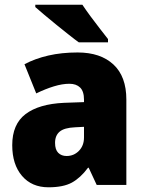

<svg xmlns="http://www.w3.org/2000/svg" viewBox="-20 -786 616 816"><path d="M310 -563Q407 -563 462 -512Q517 -461 517 -363V0H391L357 -73H354Q322 -30 285.5 -10Q249 10 186 10Q115 10 73.5 -38.5Q32 -87 32 -169Q32 -258 88.5 -301Q145 -344 252 -349L337 -352V-362Q337 -398 320.5 -414Q304 -430 275 -430Q245 -430 209 -419Q173 -408 134 -389L84 -513Q129 -537 185.5 -550Q242 -563 310 -563ZM299 -245Q253 -243 233.5 -226.5Q214 -210 214 -179Q214 -150 227.5 -136.5Q241 -123 263 -123Q294 -123 315.5 -145Q337 -167 337 -202V-247ZM330 -766Q344 -745 364.5 -717Q385 -689 405.5 -663Q426 -637 439 -620V-606H315Q298 -618 273 -638Q248 -658 220.5 -680Q193 -702 169 -722.5Q145 -743 130 -756V-766Z"/></svg>

Font: Noto Sans Myanmar UI SemiCondensed Black
Style: Regular
Weight: 900
Width: 4
Designer: Monotype Design Team
Foundry: Monotype Imaging Inc.
Version: Version 2.103; ttfautohint (v1.8.4.7-5d5b)